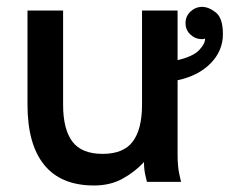

<svg xmlns="http://www.w3.org/2000/svg" viewBox="-20 -539 681 569"><path d="M167 -507.8V-228.5Q167 -156.2 194.3 -119.6Q221.7 -83 284.2 -83Q346.2 -83 373.5 -119.6Q400.9 -156.2 400.9 -228.5V-507.8H506.3V-82Q506.3 -44.9 511.5 -22.5Q516.6 0 516.6 0H415.5Q415.5 0 411.1 -18.3Q406.7 -36.6 406.7 -58.6Q379.4 -29.3 343 -9.3Q306.6 10.7 258.8 10.7Q160.6 10.7 111.1 -50.3Q61.5 -111.3 61.5 -228.5V-507.8ZM587.9 -424.8Q583.5 -422.9 579.1 -422.9Q559.1 -422.9 544.4 -436.5Q529.8 -450.2 529.8 -470.7Q529.8 -490.7 544.4 -504.6Q559.1 -518.6 579.1 -518.6Q598.6 -518.6 619.6 -502Q640.6 -485.4 640.6 -438Q640.6 -388.2 604 -351.1Q567.4 -314 506.3 -301.3V-360.8Q552.2 -371.6 570.1 -390.4Q587.9 -409.2 587.9 -424.8Z"/></svg>

Font: Giphurs Medium
Style: Regular
Weight: 500
Version: Version 0.920; ttfautohint (v1.8.4.7-5d5b)